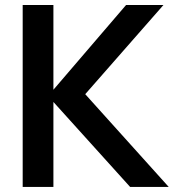

<svg xmlns="http://www.w3.org/2000/svg" viewBox="-20 -740 688 760"><path d="M69.8 0V-720.2H191.4V-384.8L479 -720.2H627L317.4 -367.2L647.9 0H495.1L191.4 -336.4V0Z"/></svg>

Font: Vela Sans Bd
Style: Bold
Weight: 700
Designer: Principal design: Mikhail Sharanda - project Manrope.
Design modification: Ravid Balaliev
Foundry: Mikhail Sharanda
Version: Version 1.001